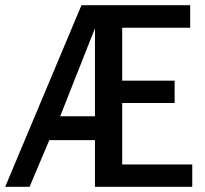

<svg xmlns="http://www.w3.org/2000/svg" viewBox="-25 -720 790 740"><path d="M341 0H716V-86H446V-323H648V-409H446V-613H708V-700H289L-5 0H89L165 -180H341ZM341 -611V-272H207Z"/></svg>

Font: Cabin Condensed
Style: Regular
Weight: 400
Designer: Pablo Impallari
Foundry: Pablo Impallari. www.impallari.com Igino Marini. www.ikern.com
Version: Version 1.006